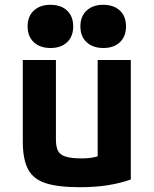

<svg xmlns="http://www.w3.org/2000/svg" viewBox="-20 -770 640 800"><path d="M312 10Q221 10 169.5 -7Q118 -24 96.5 -65.5Q75 -107 75 -180V-520H213V-188Q213 -158 222 -141Q231 -124 255 -117Q279 -110 320 -110Q342 -110 359.5 -112.5Q377 -115 400 -122.5Q423 -130 460 -144L387 -58V-520H525V-22Q479 -6 427.5 2Q376 10 312 10ZM191 -570Q147 -570 121 -594Q95 -618 95 -660Q95 -702 121 -726Q147 -750 190 -750Q234 -750 259.5 -726Q285 -702 285 -660Q285 -618 259.5 -594Q234 -570 191 -570ZM411 -570Q367 -570 341 -594Q315 -618 315 -660Q315 -702 341 -726Q367 -750 410 -750Q454 -750 479.5 -726Q505 -702 505 -660Q505 -618 479.5 -594Q454 -570 411 -570Z"/></svg>

Font: M PLUS Code Latin Expanded
Style: Bold
Weight: 700
Width: 7
Designer: Coji Morishita
Foundry: UNDERFOREST DESIGN
Version: Version 1.002; ttfautohint (v1.8.3)